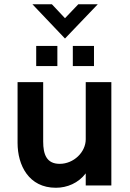

<svg xmlns="http://www.w3.org/2000/svg" viewBox="-20 -876 616 907"><path d="M287 -694 442 -856H350L287 -790L225 -856H133ZM324 -564H424V-659H324ZM151 -564H251V-659H151ZM244 11C297 11 350 -11 385 -57V0H506V-488H385V-218C385 -157 328 -102 262 -102C200 -102 184 -147 184 -207V-488H63V-201C63 -95 116 11 244 11Z"/></svg>

Font: FREAK Grotesk
Style: Bold
Weight: 700
Designer: La Scuola Open Source
Foundry: La Scuola Open Source
Version: Version 1.000;PS 1.0;hotconv 1.0.72;makeotf.lib2.5.5900